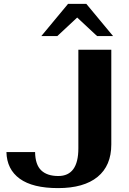

<svg xmlns="http://www.w3.org/2000/svg" viewBox="-20 -955 663 985"><path d="M13 -175H160Q161 -110 191.5 -81Q222 -52 279 -52Q382 -52 382 -194V-700H551V-214Q551 -105 480.5 -47.5Q410 10 278 10Q148 10 81.5 -38Q15 -86 13 -175ZM329 -935H423L560 -770H478L376 -865L274 -770H192Z"/></svg>

Font: Fahkwang
Style: Bold
Weight: 700
Designer: Suppakit Chalermlarp | Katatrad Co.,Ltd.
Foundry: Cadson Demak Co.,Ltd.
Version: Version 1.000; ttfautohint (v1.6)